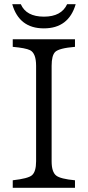

<svg xmlns="http://www.w3.org/2000/svg" viewBox="-20 -899 420 919"><path d="M301.3 -878.9H342.3Q308.6 -763.2 189.9 -763.2Q71.8 -763.2 38.6 -878.9H79.6Q105.5 -819.3 190.4 -819.3Q273.9 -819.3 301.3 -878.9ZM41 -674.8V-710.9H338.9V-674.8Q262.7 -668.5 244.1 -650.4Q227.1 -633.3 227.1 -584V-127Q227.1 -75.7 249 -58.6Q269.5 -42.5 338.9 -36.1V0H41V-36.1Q114.7 -44.4 132.8 -60.1Q152.8 -77.1 152.8 -127V-584Q152.8 -644 124 -658.7Q102.1 -669.4 41 -674.8Z"/></svg>

Font: BIZ UDPMincho
Style: Regular
Weight: 400
Designer: TypeBank Co., Ltd.
Foundry: Morisawa Inc.
Version: Version 1.06